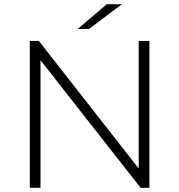

<svg xmlns="http://www.w3.org/2000/svg" viewBox="-20 -895 854 915"><path d="M641 -700H692V0H650L173 -608V0H122V-700H165L641 -92ZM350 -757 489 -875H561L404 -757Z"/></svg>

Font: Montserrat Light Alt1
Style: Light
Weight: 500
Designer: Differentunic
Foundry: Julieta Ulanovsky
Version: 0.1